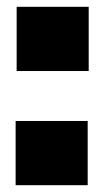

<svg xmlns="http://www.w3.org/2000/svg" viewBox="-20 -545 304 565"><path d="M26 -189H238V0H26ZM29 -525H241V-336H29Z"/></svg>

Font: Decalotype Black
Style: Regular
Weight: 900
Designer: Alfredo Marco Pradil
Foundry: Alfredo Marco Pradil
Version: Version 1.0